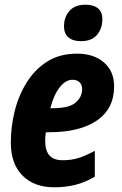

<svg xmlns="http://www.w3.org/2000/svg" viewBox="-20 -786 518 816"><path d="M211 10Q125 10 75.5 -40Q26 -90 26 -180Q26 -249 43 -316Q60 -383 95 -438Q130 -493 182.5 -525.5Q235 -558 307 -558Q379 -558 422 -520.5Q465 -483 465 -419Q465 -324 392 -274Q319 -224 189 -224H175Q172 -206 172 -189Q172 -145 190.5 -125Q209 -105 246 -105Q282 -105 312 -114Q342 -123 383 -145V-35Q342 -11 300.5 -0.5Q259 10 211 10ZM202 -326Q274 -326 301.5 -350Q329 -374 329 -407Q329 -426 318 -436.5Q307 -447 288 -447Q259 -447 233.5 -414.5Q208 -382 194 -326ZM324 -611Q290 -611 271 -627Q252 -643 252 -674Q252 -713 275 -739.5Q298 -766 343 -766Q377 -766 396 -751Q415 -736 415 -704Q415 -665 392.5 -638Q370 -611 324 -611Z"/></svg>

Font: Noto Sans Condensed ExtraBold
Style: Italic
Weight: 800
Width: 3
Italic angle: -12°
Designer: Monotype Design Team
Foundry: Monotype Imaging Inc.
Version: Version 2.013; ttfautohint (v1.8.4.7-5d5b)